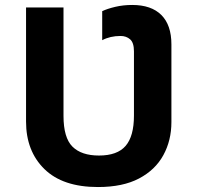

<svg xmlns="http://www.w3.org/2000/svg" viewBox="-20 -744 796 774"><path d="M375 10Q233 10 159 -62.5Q85 -135 85 -254V-714H236V-277Q236 -189 272 -153Q308 -117 379 -117Q453 -117 486.5 -156Q520 -195 520 -278V-537Q520 -572 504.5 -585.5Q489 -599 466 -599Q424 -599 392 -582V-699Q413 -709 445 -716.5Q477 -724 513 -724Q590 -724 630.5 -683.5Q671 -643 671 -565V-252Q671 -178 638.5 -118.5Q606 -59 540.5 -24.5Q475 10 375 10Z"/></svg>

Font: Noto IKEA Latin
Style: Bold
Weight: 700
Designer: Monotype Design Team
Foundry: Monotype Imaging Inc.
Version: Version 1.0